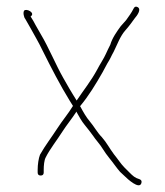

<svg xmlns="http://www.w3.org/2000/svg" viewBox="-20 -526 490 571"><path d="M71 -477C86.8 -487.5 58.3 -501.9 52 -494.5C47.6 -489.3 51.2 -473.8 55 -470L71 -442C83.7 -418.4 93.1 -403.9 107 -375C132.5 -323.9 158.9 -272.6 187 -227L197 -211C183.7 -188.9 165 -166.8 151 -145C135 -120.1 113.4 -91.9 99 -66C94.7 -55.2 92 -36.5 92 -21V-13C92 -7 95 -4 101 -4C107 -4 110 -7 110 -13V-21C110 -33.1 111.4 -50 116 -58C128.4 -82.9 149.4 -109 165.5 -134.5C176.9 -152.5 194.6 -174.2 206 -192C206 -192.7 206.3 -193.3 207 -194C211 -186.7 215 -179.7 219 -173C227.6 -158.3 235.6 -150.6 245 -138L257 -122C261 -116 265 -110.7 269 -106C283.8 -88.7 289.9 -74.2 305 -56C316.7 -41.9 325.9 -27.7 337 -15L352 -1C358 5 394.4 39.2 400.5 18.5C402.2 12.8 400.3 9 395 7C381.3 3.1 375 -3 365 -13L350 -28C339.2 -38.8 329.7 -54.1 319 -67C305 -85.7 298 -100.8 283 -118C269.6 -131.4 259.1 -150.9 247 -165C236.5 -177.2 227.9 -192.4 219 -209L218 -210C244.2 -241.4 264.6 -275.3 285 -311L299 -337C309.3 -353.1 310.1 -358.2 318 -372C329.2 -394.4 337.2 -418.2 353 -436C363.2 -447.3 372.8 -460.6 381 -472C386.8 -478.6 402.1 -498.4 389 -505C383.7 -507.7 379.7 -506 377 -500C370.6 -487.2 363.8 -478.6 355 -466L339 -448C327.6 -432.3 313.8 -413.2 308 -393C303.8 -384.6 298.7 -374.6 295 -366C289.4 -352.9 276.2 -333.3 269 -319C250.9 -285.4 229 -258.5 208 -227C200.7 -239.1 193.3 -250.2 186 -263L168 -294.5C146.6 -332 124.1 -386.2 102 -423L86 -451C82 -459 77 -467.7 71 -477Z"/></svg>

Font: HoneyBee
Style: BLn
Weight: 100
Foundry: Cannot Into Space Fonts
Version: Version 0.89